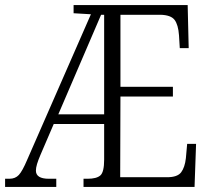

<svg xmlns="http://www.w3.org/2000/svg" viewBox="-22 -734 828 754"><path d="M-2 0V-32H15Q38 -32 52 -47Q66 -62 85 -107L335 -678L267 -682V-714H715L719 -545H684L681 -595Q678 -637 663.5 -656Q649 -675 608 -676H451V-393H657V-355H451L450 -38H634Q675 -38 689.5 -57.5Q704 -77 708 -113L713 -169H748L742 0H306V-32H322Q357 -32 372 -45Q387 -58 387 -107V-247H189L137 -126Q128 -105 123.5 -90Q119 -75 119 -64Q119 -32 170 -32H199V0ZM207 -285H387V-676H375Z"/></svg>

Font: Noto Serif Bengali Condensed Light
Style: Regular
Weight: 300
Width: 3
Designer: Juan Bruce, Universal Thirst, Indian Type Foundry and the Monotype Design Team.
Foundry: Monotype Imaging Inc.
Version: Version 2.003; ttfautohint (v1.8.4.7-5d5b)